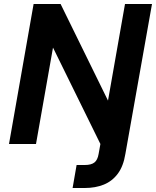

<svg xmlns="http://www.w3.org/2000/svg" viewBox="-20 -720 780 960"><path d="M25 0 148 -700H283L520 -217L605 -700H740L607 49Q597 111 569 148.5Q541 186 499 203Q457 220 404 220H343L363 105H404Q436 105 452 92.5Q468 80 473 50L482 0L245 -482L160 0Z"/></svg>

Font: DM Sans 17pt
Style: Bold Italic
Weight: 700
Italic angle: -10°
Version: Version 4.004;gftools[0.9.30]